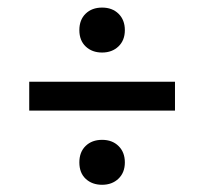

<svg xmlns="http://www.w3.org/2000/svg" viewBox="-20 -640 552 519"><path d="M256 -498Q229 -498 211.8 -514.2Q194.5 -530.5 194.5 -558.5Q194.5 -586.5 211.5 -603Q228.5 -619.5 256 -619.5Q283.5 -619.5 300.5 -602.8Q317.5 -586 317.5 -558.5Q317.5 -531 300.2 -514.5Q283 -498 256 -498ZM59 -341V-419H453V-341ZM256 -140.5Q229 -140.5 211.8 -156.5Q194.5 -172.5 194.5 -201Q194.5 -229 211.5 -245.5Q228.5 -262 256 -262Q283.5 -262 300.5 -245.2Q317.5 -228.5 317.5 -201Q317.5 -173.5 300.2 -157Q283 -140.5 256 -140.5Z"/></svg>

Font: Encode Sans Condensed Condensed Medium
Style: Regular
Weight: 500
Width: 3
Designer: Multiple Designers
Foundry: Impallari Type
Version: Version 3.000; ttfautohint (v1.8.3) -l 8 -r 50 -G 200 -x 14 